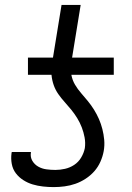

<svg xmlns="http://www.w3.org/2000/svg" viewBox="-20 -755 540 783"><path d="M199 8Q177 8 155 5.5Q133 3 113 -3Q93 -9 75 -20.5Q57 -32 44.5 -48.5Q32 -65 28 -86.5Q24 -108 27 -130L28 -135H106V-133Q103 -114 112 -99Q121 -84 136 -75.5Q151 -67 169 -64.5Q187 -62 206 -62Q225 -62 245 -66.5Q265 -71 282.5 -82.5Q300 -94 311 -112.5Q322 -131 326 -151Q329 -173 325 -194.5Q321 -216 313.5 -235.5Q306 -255 295 -273Q284 -291 271 -307Q258 -323 244 -338.5Q230 -354 218 -371Q206 -388 199 -408Q192 -428 190 -450H94V-520H196L231 -735H309L274 -520H444V-450H271Q275 -428 286 -409.5Q297 -391 311 -375Q325 -359 338.5 -342.5Q352 -326 363.5 -307.5Q375 -289 383.5 -269.5Q392 -250 397.5 -228.5Q403 -207 405 -184.5Q407 -162 403 -139Q399 -117 389.5 -95.5Q380 -74 364.5 -56.5Q349 -39 329 -26Q309 -13 287.5 -5.5Q266 2 243.5 5Q221 8 199 8Z"/></svg>

Font: Iosevka Term Oblique
Style: Regular
Weight: 400
Italic angle: -9°
Monospace: yes
Designer: Belleve Invis
Foundry: Belleve Invis
Version: Version 31.4.0